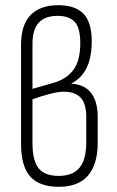

<svg xmlns="http://www.w3.org/2000/svg" viewBox="-20 -711 449 739"><path d="M206 8Q131 8 96 -32Q61 -72 61 -157V-538Q61 -616 98 -653.5Q135 -691 204 -691Q269 -691 301 -658.5Q333 -626 333 -552Q333 -489 313 -449Q293 -409 255 -390V-389Q305 -386 330.5 -353.5Q356 -321 356 -260V-161Q356 -78 318.5 -35Q281 8 206 8ZM206 -34Q260 -34 286 -65.5Q312 -97 312 -162V-261Q312 -313 290 -335.5Q268 -358 227 -358Q203 -358 169.5 -349Q136 -340 105 -329V-160Q105 -94 128 -64Q151 -34 206 -34ZM105 -369 189 -393Q238 -408 263.5 -443.5Q289 -479 289 -545Q289 -604 267.5 -627Q246 -650 201 -650Q154 -650 129.5 -624Q105 -598 105 -542Z"/></svg>

Font: Sofia Sans Condensed Light
Style: Regular
Weight: 300
Designer: Botio Nikoltchev, Ani Petrova
Foundry: lettersoup
Version: Version 4.101